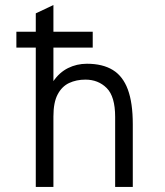

<svg xmlns="http://www.w3.org/2000/svg" viewBox="-20 -742 656 762"><path d="M122 0V-553H45V-616H122V-689L192 -722V-616H348V-553H192V-420Q215.5 -454.5 250 -471.8Q284.5 -489 325 -489Q387.5 -489 427.8 -464.2Q468 -439.5 487.5 -386.5Q507 -333.5 507 -249V0H437V-278Q437 -359 403.5 -392.5Q370 -426 319 -426Q283 -426 254.2 -412.5Q225.5 -399 208.8 -367.2Q192 -335.5 192 -280V0Z"/></svg>

Font: Overpass Mono Light Light
Style: Regular
Weight: 300
Monospace: yes
Version: Version 4.000